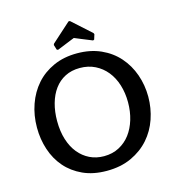

<svg xmlns="http://www.w3.org/2000/svg" viewBox="-123 -954 983 1070"><g transform="rotate(-15 368.5 -419.0)"><path d="M369 -665Q446 -665 506 -638Q566 -611 607 -564.5Q648 -518 669.5 -457Q691 -396 691 -329Q691 -263 670 -201.5Q649 -140 607.5 -93Q566 -46 504.5 -17.5Q443 11 362 11Q284 11 225 -16Q166 -43 126.5 -88.5Q87 -134 67 -194.5Q47 -255 47 -322Q47 -393 69 -455.5Q91 -518 132 -564.5Q173 -611 233 -638Q293 -665 369 -665ZM368 -72Q417 -72 455.5 -92.5Q494 -113 520 -147.5Q546 -182 560 -228.5Q574 -275 574 -328Q574 -382 559.5 -428.5Q545 -475 517.5 -509Q490 -543 451 -562.5Q412 -582 363 -582Q315 -582 278 -563Q241 -544 216 -510Q191 -476 178 -429.5Q165 -383 165 -329Q165 -269 180 -221.5Q195 -174 222 -141Q249 -108 286 -90Q323 -72 368 -72ZM378 -849 488 -750 491 -743 482 -714 475 -711 374 -752 273 -711 266 -714 257 -743 260 -750 370 -849Z"/></g></svg>

Font: QuattrocentoBold
Style: Bold
Weight: 700
Designer: Pablo Impallari
Foundry: Pablo Impallari, Igino Marini, Branda Gallo
Version: Version 2.000